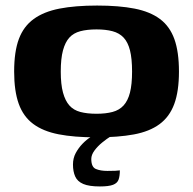

<svg xmlns="http://www.w3.org/2000/svg" viewBox="-20 -488 696 692"><path d="M327 7Q247 7 191 -4Q135 -15 99.5 -41.5Q64 -68 47.5 -114Q31 -160 31 -230Q31 -302 48 -347.5Q65 -393 101.5 -419.5Q138 -446 194.5 -457Q251 -468 330 -468Q409 -468 465 -457Q521 -446 556.5 -419.5Q592 -393 608.5 -347Q625 -301 625 -230Q625 -159 608 -113Q591 -67 555 -40.5Q519 -14 462.5 -3.5Q406 7 327 7ZM328 -78Q361 -78 385.5 -84.5Q410 -91 425.5 -108Q441 -125 448.5 -154.5Q456 -184 456 -230Q456 -277 448.5 -306.5Q441 -336 425.5 -352.5Q410 -369 385.5 -375.5Q361 -382 328 -382Q294 -382 269.5 -375.5Q245 -369 230 -352.5Q215 -336 207 -306.5Q199 -277 199 -230Q199 -184 207 -154.5Q215 -125 230 -108Q245 -91 269.5 -84.5Q294 -78 328 -78ZM340 184Q301 184 280 175Q259 166 251 148Q243 130 243 105Q243 82 253 63.5Q263 45 277.5 30Q292 15 308 5Q324 -5 336 -10H404Q396 -7 380.5 2.5Q365 12 348.5 25.5Q332 39 320.5 54.5Q309 70 309 85Q309 114 325.5 121Q342 128 367 128Q387 128 395.5 127.5Q404 127 407 126.5Q410 126 412 126Q412 146 407.5 159Q403 172 387.5 178Q372 184 340 184Z"/></svg>

Font: r_Genos
Style: Bold
Weight: 700
Designer: Robert E. Leuschke
Foundry: Robert E. Leuschke
Version: Version 2.000;June 29, 2024;FontCreator 14.0.0.2814 32-bit